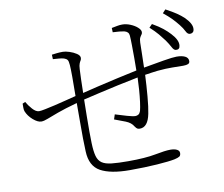

<svg xmlns="http://www.w3.org/2000/svg" viewBox="-85 -883 1169 1002"><g transform="rotate(-10 500.0 -382.0)"><path d="M753.9 -699.2 770 -715.8Q804.7 -695.8 825 -679.4Q845.2 -663.1 860.8 -646Q895 -609.4 892.1 -581.1Q890.6 -559.1 870.1 -561Q859.4 -561.5 850.1 -579.3Q840.8 -597.2 826.2 -618.2Q812.5 -636.7 796.6 -655.8Q780.8 -674.8 753.9 -699.2ZM561 -709 560.1 -731.9Q575.7 -734.9 589.1 -737.5Q602.5 -740.2 616.2 -740.2Q637.2 -740.2 659.2 -731.2Q681.2 -722.2 696 -709Q710.9 -695.8 710.9 -684.1Q710.9 -676.3 706.8 -671.1Q702.6 -666 698 -657.2Q693.4 -648.4 692.9 -630.9Q692.4 -605.5 691.7 -572Q690.9 -538.6 689.9 -499Q747.1 -509.3 796.9 -517.6Q846.7 -525.9 866.2 -525.9Q894.5 -525.9 911.4 -517.6Q928.2 -509.3 928.2 -492.2Q928.2 -481 919.2 -477.1Q910.2 -473.1 893.1 -473.1Q866.2 -473.1 834.5 -473.9Q802.7 -474.6 755.9 -470.2Q741.2 -468.3 724.1 -466.1Q707 -463.9 689 -460.9Q686.5 -404.8 681.6 -347.9Q676.8 -291 669.9 -257.8Q656.2 -189 613.8 -189Q606.4 -189 601.1 -191.4Q595.7 -193.8 587.9 -205.1Q576.2 -226.1 547.1 -237.8Q518.1 -249.5 488.8 -259.8L497.1 -285.2Q527.8 -275.4 558.6 -266.6Q589.4 -257.8 602.1 -257.8Q610.8 -257.8 618.2 -262.5Q625.5 -267.1 629.9 -279.8Q634.3 -296.9 638.2 -326.2Q642.1 -355.5 644.5 -389.2Q647 -422.9 647.9 -454.1Q595.7 -443.8 540 -431.9Q484.4 -419.9 435.3 -408.4Q386.2 -397 353 -389.2Q352.1 -345.2 351.6 -300.8Q351.1 -256.3 351.1 -219Q351.1 -181.6 352.1 -158.2Q353.5 -114.7 360.4 -89.6Q367.2 -64.5 385 -52Q402.8 -39.6 436.3 -35.9Q469.7 -32.2 523.9 -32.2Q615.7 -32.2 669.4 -42.7Q723.1 -53.2 750 -53.2Q772 -53.2 784.9 -46.6Q797.9 -40 797.9 -27.8Q797.9 -14.6 790.3 -9.5Q782.7 -4.4 763.2 0Q734.4 5.9 669.7 10.5Q605 15.1 523.9 15.1Q423.3 15.1 370.1 -13.9Q316.9 -43 314 -121.1Q312.5 -148.4 312 -190.2Q311.5 -231.9 311.8 -280.8Q312 -329.6 312 -377.9Q245.1 -359.4 206.5 -345.2Q168 -331.1 147.5 -323Q127 -314.9 113.8 -314.9Q94.7 -314.9 70.6 -335.9Q46.4 -356.9 36.1 -382.8Q33.2 -390.6 33.2 -401.6Q33.2 -412.6 33.2 -423.8L47.9 -430.2Q58.6 -410.6 76.7 -390.4Q94.7 -370.1 111.8 -370.1Q121.1 -370.1 144.3 -374.8Q167.5 -379.4 197.8 -386.5Q228 -393.6 258.3 -401.4Q288.6 -409.2 312 -415Q313 -471.2 312.7 -516.1Q312.5 -561 311 -579.1Q309.6 -600.6 304.2 -607.4Q298.8 -614.3 287.1 -618.2Q275.9 -621.6 259.3 -622.8Q242.7 -624 229 -625L228 -648.9Q240.7 -650.4 254.4 -652.1Q268.1 -653.8 287.1 -653.8Q300.3 -653.8 321 -647.2Q341.8 -640.6 357.9 -629.9Q374 -619.1 374 -606.9Q374 -599.1 370.4 -593.5Q366.7 -587.9 362.8 -578.4Q358.9 -568.8 357.9 -548.8Q356.4 -529.3 355.7 -496.6Q355 -463.9 354 -423.8Q382.3 -431.2 432.9 -443.1Q483.4 -455.1 541 -468Q598.6 -481 647.9 -491.2Q648.4 -522.9 648.4 -558.6Q648.4 -594.2 647.9 -626Q647.5 -657.7 646 -676.8Q644.5 -697.3 621.1 -703.1Q600.6 -707.5 561 -709ZM835.9 -761.2 852.1 -778.8Q886.7 -760.3 907.7 -746.1Q928.7 -731.9 944.8 -716.8Q981.9 -680.2 979 -651.9Q978 -640.1 971.4 -635.3Q964.8 -630.4 956.1 -630.9Q943.8 -631.8 935.8 -648.7Q927.7 -665.5 912.1 -685.1Q895.5 -706.1 879.2 -722.7Q862.8 -739.3 835.9 -761.2Z"/></g></svg>

Font: Source Han Serif CN ExtraLight
Style: Regular
Weight: 250
Designer: Ryoko NISHIZUKA  (kana & ideographs); Frank Grießhammer (Latin, Greek & Cyrillic); Wenlong ZHANG  (bopomofo); Sandoll Co
Foundry: Adobe Systems Incorporated
Version: Version 1.001;PS 1.001;hotconv 16.6.54;makeotf.lib2.5.65590